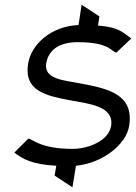

<svg xmlns="http://www.w3.org/2000/svg" viewBox="-20 -697 580 819"><path d="M100 -426C81 -309 175 -289 280 -269C360 -254 467 -245 454 -160C444 -97 358 -62 289 -62C151 -62 120 -104 101 -106L41 -46C78 -19 113 4 220 10L213 52L289 102L304 10C416 -1 518 -79 531 -160C552 -295 443 -319 318 -342C256 -354 166 -359 177 -426C187 -487 237 -518 313 -517C452 -517 455 -474 477 -473L540 -533C504 -558 489 -581 398 -588L404 -627L328 -677L315 -590C198 -586 113 -507 100 -426Z"/></svg>

Font: Charger Pro
Style: ExtObl
Weight: 400
Designer: Jasper
Foundry: Cannot Into Space Fonts
Version: Version 1.09